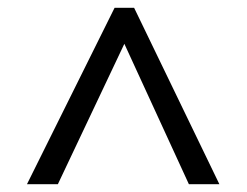

<svg xmlns="http://www.w3.org/2000/svg" viewBox="-20 -739 632 491"><path d="M273 -719H323L541 -268H463L298 -627L128 -268H49Z"/></svg>

Font: ubangla85
Style: Book
Weight: 400
Designer: Jelle Bosma - Monotype Design Team
Foundry: Monotype Imaging Inc.
Version: Version 2.003